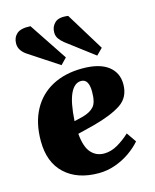

<svg xmlns="http://www.w3.org/2000/svg" viewBox="-122 -896 799 992"><g transform="rotate(-15 277.5 -400.0)"><path d="M339 -531Q429 -531 476 -495.5Q523 -460 523 -398Q523 -328 470.5 -293Q418 -258 320 -232L232 -210Q238 -139 265.5 -108Q293 -77 335 -77Q372 -77 407.5 -97.5Q443 -118 474 -147L510 -95Q486 -67 450.5 -42Q415 -17 371.5 -1.5Q328 14 282 14Q168 14 101.5 -48Q35 -110 35 -224Q35 -320 72 -389Q109 -458 177.5 -494.5Q246 -531 339 -531ZM357 -402Q357 -470 316 -470Q280 -470 258 -423.5Q236 -377 230 -278L279 -290Q318 -301 337.5 -323Q357 -345 357 -402ZM283 -687Q268 -699 257.5 -713.5Q247 -728 247 -748Q247 -779 268.5 -799Q290 -819 339 -812L464 -608L431 -575ZM79 -681Q63 -692 52.5 -707.5Q42 -723 42 -743Q42 -775 63.5 -794.5Q85 -814 137 -811L272 -608L240 -575Z"/></g></svg>

Font: Literata 36pt ExtraBold
Style: Italic
Weight: 800
Italic angle: -2°
Designer: Latin by Veronika Burian and Jose Scaglione. Greek by Irene Vlachou. Cyrillic by Vera Evstafieva
Foundry: TypeTogether
Version: Version 3.002